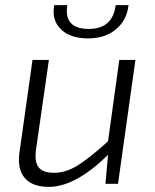

<svg xmlns="http://www.w3.org/2000/svg" viewBox="-20 -718 605 750"><path d="M432 -698H482Q476 -640 433.5 -604Q391 -568 324 -568Q254 -568 217.5 -604Q181 -640 192 -698H243Q228 -605 327 -605Q420 -605 432 -698ZM509 -484 441 0H392L402 -113Q274 12 171 12Q106 12 76.5 -23Q47 -58 56 -122L107 -484H171L121 -136Q114 -87 130.5 -65Q147 -43 191 -43Q237 -43 283 -71.5Q329 -100 402 -166L446 -484Z"/></svg>

Font: Exo 2.0 Light
Style: Italic
Weight: 300
Italic angle: -8°
Designer: Natanael Gama
Version: Version 1.001;PS 001.001;hotconv 1.0.70;makeotf.lib2.5.58329